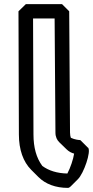

<svg xmlns="http://www.w3.org/2000/svg" viewBox="-20 -880 453 935"><path d="M308 -35C258 -36 217 -49 186 -72C157 -111 143 -162 143 -225L141 -790H246L250 -234C250 -213 258 -198 268 -188L304 -153C315 -142 329 -135 341 -132C337 -105 323 -63 308 -35ZM311 35C315 35 320 32 324 28L359 -7C388 -35 425 -143 409 -161H408L373 -196C372 -197 371 -198 369 -198C364 -198 344 -200 325 -209C323 -214 321 -224 321 -234L317 -825L282 -860H106L70 -825L72 -225C72 -151 93 -92 132 -53L167 -18C201 16 250 35 311 35Z"/></svg>

Font: Hussar Press
Style: Bold
Weight: 700
Foundry: Cannot Into Space Fonts
Version: Version 1.43